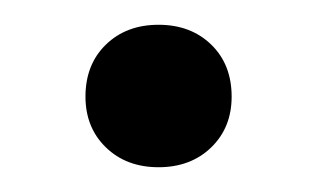

<svg xmlns="http://www.w3.org/2000/svg" viewBox="-20 -436 256 155"><path d="M108 -301Q82 -301 65.5 -317Q49 -333 49 -358Q49 -384 65.5 -400Q82 -416 108 -416Q134 -416 150.5 -400Q167 -384 167 -358Q167 -333 150.5 -317Q134 -301 108 -301Z"/></svg>

Font: Junicode
Style: Regular
Weight: 400
Designer: Peter S. Baker
Version: Version 2.100; ttfautohint (v1.8.4)